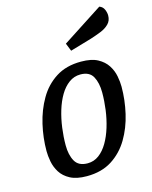

<svg xmlns="http://www.w3.org/2000/svg" viewBox="-118 -844 744 941"><g transform="rotate(-15 254.5 -373.5)"><path d="M205 20Q153 20 121 3Q89 -14 72.5 -40.5Q56 -67 50.5 -96.5Q45 -126 45 -150Q45 -217 60.5 -284Q76 -351 108.5 -407Q141 -463 193.5 -496.5Q246 -530 321 -530Q374 -530 405.5 -513Q437 -496 454 -469.5Q471 -443 476.5 -413.5Q482 -384 482 -360Q482 -293 466.5 -225.5Q451 -158 418 -102.5Q385 -47 332.5 -13.5Q280 20 205 20ZM225 -40Q257 -40 282.5 -59Q308 -78 327 -110.5Q346 -143 358.5 -184Q371 -225 377 -269.5Q383 -314 383 -357Q383 -406 365.5 -438Q348 -470 302 -470Q270 -470 244 -451Q218 -432 199 -400Q180 -368 167.5 -327Q155 -286 149 -241Q143 -196 143 -153Q143 -104 161 -72Q179 -40 225 -40ZM289 -594 273 -634 478 -767Q495 -761 502 -745Q509 -729 509 -714Q509 -688 492.5 -671.5Q476 -655 451 -645Q426 -635 398 -626Z"/></g></svg>

Font: Sansita Swashed Light
Style: Regular
Weight: 300
Designer: Pablo Cosgaya
Foundry: Omnibus-Type
Version: Version 1.003